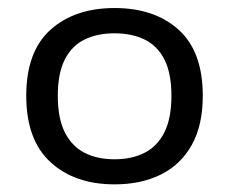

<svg xmlns="http://www.w3.org/2000/svg" viewBox="-20 -768 585 490"><path d="M272.5 -297.5Q170.5 -297.5 108.8 -354.2Q47 -411 47 -523.5Q47 -636.5 108.8 -692Q170.5 -747.5 272.5 -747.5Q374.5 -747.5 436 -692Q497.5 -636.5 497.5 -523.5Q497.5 -448.5 469.5 -398.2Q441.5 -348 391 -322.8Q340.5 -297.5 272.5 -297.5ZM272.5 -361.5Q316.5 -361.5 349.2 -378.2Q382 -395 399.8 -430.8Q417.5 -466.5 417.5 -523.5Q417.5 -580.5 399.8 -615.8Q382 -651 349.2 -667Q316.5 -683 272.5 -683Q228 -683 195.5 -667Q163 -651 145.2 -615.8Q127.5 -580.5 127.5 -523.5Q127.5 -466.5 145.2 -430.8Q163 -395 195.5 -378.2Q228 -361.5 272.5 -361.5Z"/></svg>

Font: Encode Sans SC Expanded
Style: Regular
Weight: 400
Width: 7
Designer: Multiple Designers
Foundry: Impallari Type
Version: Version 3.002